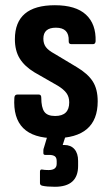

<svg xmlns="http://www.w3.org/2000/svg" viewBox="-20 -521 424 735"><path d="M190 8Q25 8 35 -147Q36 -159 46 -159H129Q138 -159 138 -147Q138 -110 149.5 -93.5Q161 -77 191 -77Q245 -77 245 -129Q245 -150 234.5 -164.5Q224 -179 201 -193L112 -244Q74 -267 55.5 -297Q37 -327 37 -371Q37 -501 190 -501Q270 -501 309 -465Q348 -429 346 -363Q345 -352 336 -352H253Q242 -352 243 -365Q245 -415 194 -415Q146 -415 146 -373Q146 -354 155.5 -341Q165 -328 189 -315L274 -264Q316 -239 335 -209.5Q354 -180 354 -133Q354 8 190 8ZM190 194Q159 194 142 190Q133 188 133 180V136Q133 127 141 128Q145 129 152 129.5Q159 130 166 130Q197 130 197 106V96Q197 82 189.5 77Q182 72 168 72H153Q146 72 146 65Q146 61 146 55Q146 49 148 45L171 -32Q174 -39 181 -39H234Q245 -39 240 -28L220 34H226Q251 34 265 50Q279 66 279 95V114Q279 194 190 194Z"/></svg>

Font: Sofia Sans Condensed
Style: Bold
Weight: 700
Designer: Botio Nikoltchev, Ani Petrova
Foundry: lettersoup
Version: Version 4.101; ttfautohint (v1.8.4.7-5d5b)